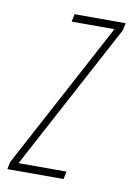

<svg xmlns="http://www.w3.org/2000/svg" viewBox="-99 -571 425 615"><g transform="rotate(10 114.0 -263.0)"><path d="M-32 0 -27 -24 228 -501H89L94 -526H260L255 -502L0 -25H156L151 0Z"/></g></svg>

Font: Noto Sans Display Condensed Thin
Style: Italic
Weight: 250
Width: 3
Italic angle: -12°
Designer: Monotype Design Team
Foundry: Monotype Imaging Inc.
Version: Version 1.900